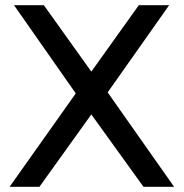

<svg xmlns="http://www.w3.org/2000/svg" viewBox="-20 -720 708 740"><path d="M149 -700H34L272 -360L17 0H132L332 -279L533 0H651L395 -364L632 -700H515L332 -444Z"/></svg>

Font: Rookery
Style: Regular
Weight: 400
Designer: Ryan Kimball / Julieta Ulanovsky
Foundry: Motorola Mobility LLC.
Version: Version 1.0